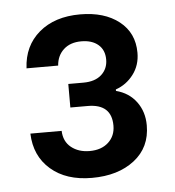

<svg xmlns="http://www.w3.org/2000/svg" viewBox="-40 -812 475 520"><g transform="rotate(-5 197.0 -552.0)"><path d="M190 -330Q120 -330 78 -366.5Q36 -403 34 -464H119Q120 -435 140 -419Q160 -403 190 -403Q222 -403 241 -420.5Q260 -438 260 -466Q260 -525 195 -525H148V-589H189Q221 -589 238.5 -605Q256 -621 256 -646Q256 -672 239 -686.5Q222 -701 193 -701Q163 -701 145 -684.5Q127 -668 125 -641H39Q42 -702 84.5 -738Q127 -774 196 -774Q262 -774 302 -742.5Q342 -711 342 -657Q342 -623 323 -598Q304 -573 275 -563V-559Q310 -550 330 -523Q350 -496 350 -459Q350 -399 305.5 -364.5Q261 -330 190 -330Z"/></g></svg>

Font: Mona Sans SemiBold
Style: Regular
Weight: 600
Designer: Deni Anggara
Foundry: GitHub
Version: Version 2.000;Glyphs 3.2.3 (3260)